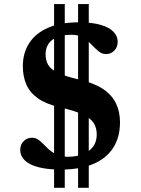

<svg xmlns="http://www.w3.org/2000/svg" viewBox="-20 -796 674 916"><path d="M238 100V-776.5H289V100ZM352.5 100V-776.5H403.5V100ZM271.5 13Q221.5 13 184.8 6.2Q148 -0.5 124 -13Q100 -25.5 88.2 -42.8Q76.5 -60 76.5 -80.5Q76.5 -107 93.2 -123Q110 -139 133 -139Q152.5 -139 168.5 -125.5Q184.5 -112 202 -93.8Q219.5 -75.5 243.2 -61.8Q267 -48 301.5 -48Q344.5 -48 376 -60.5Q407.5 -73 424.5 -96.8Q441.5 -120.5 441.5 -154Q441.5 -187.5 426 -210.5Q410.5 -233.5 372.8 -250.8Q335 -268 268 -283.5Q200.5 -299 161.5 -326.5Q122.5 -354 105.8 -392.5Q89 -431 89 -480Q89 -544 119.8 -591Q150.5 -638 210 -663.8Q269.5 -689.5 355 -689.5Q420 -689.5 461 -677.2Q502 -665 521.8 -644Q541.5 -623 541.5 -597Q541.5 -571 525.2 -554.5Q509 -538 486 -538Q466 -538 449.5 -552Q433 -566 416 -584Q399 -602 376.8 -616Q354.5 -630 323 -630Q261.5 -630 229.5 -605.8Q197.5 -581.5 197.5 -536.5Q197.5 -509.5 209 -488Q220.5 -466.5 255.2 -449.2Q290 -432 359 -416Q428.5 -400 471 -371.8Q513.5 -343.5 533 -303.5Q552.5 -263.5 552.5 -213Q552.5 -140 519.2 -89.5Q486 -39 423.2 -13Q360.5 13 271.5 13Z"/></svg>

Font: Newsreader 16pt 16pt
Style: Bold
Weight: 700
Version: Version 1.003